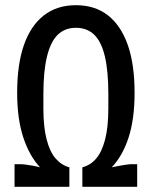

<svg xmlns="http://www.w3.org/2000/svg" viewBox="-20 -719 584 739"><path d="M36 0V-87H59Q67 -87 78.5 -85.5Q90 -84 104.5 -81.5Q119 -79 134 -75Q93 -119 69.5 -190.5Q46 -262 46 -362Q46 -471 72 -545.5Q98 -620 148.5 -659.5Q199 -699 272 -699Q346 -699 396 -659.5Q446 -620 472 -545.5Q498 -471 498 -362Q498 -261 475 -190Q452 -119 410 -75Q423 -78 437 -80.5Q451 -83 464.5 -85Q478 -87 485 -87H508V0H297V-75Q328 -83 350 -108.5Q372 -134 384.5 -182Q397 -230 397 -302V-357Q397 -446 383.5 -502.5Q370 -559 342.5 -585.5Q315 -612 272 -612Q230 -612 202.5 -585.5Q175 -559 161 -502Q147 -445 147 -357V-302Q147 -230 159.5 -182Q172 -134 194.5 -108.5Q217 -83 247 -75V0Z"/></svg>

Font: Archivo ExtraCondensed Medium
Style: Regular
Weight: 500
Width: 2
Designer: Hector Gatti
Foundry: Omnibus-Type
Version: Version 2.001